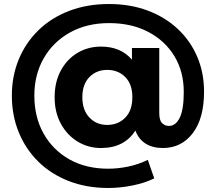

<svg xmlns="http://www.w3.org/2000/svg" viewBox="-20 -730 1075 956"><path d="M519 206Q411 206 322.5 171.5Q234 137 171 75Q108 13 73.5 -71Q39 -155 39 -254Q39 -351 73.5 -434.5Q108 -518 172 -580Q236 -642 325 -676Q414 -710 523 -710Q628 -710 715 -677.5Q802 -645 865 -586Q928 -527 962 -447.5Q996 -368 996 -274Q996 -140 939.5 -66.5Q883 7 791 7Q740 7 705 -15Q670 -37 654 -80Q628 -38 585 -15.5Q542 7 483 7Q419 7 366.5 -25Q314 -57 283 -114Q252 -171 252 -246Q252 -321 282.5 -378Q313 -435 365.5 -466.5Q418 -498 483 -498Q581 -498 637 -433V-491H773V-167Q773 -131 787 -117Q801 -103 821 -103Q855 -103 875 -144Q895 -185 895 -272Q895 -374 848 -451Q801 -528 717.5 -571.5Q634 -615 523 -615Q412 -615 328 -568Q244 -521 197.5 -439.5Q151 -358 151 -254Q151 -147 197 -65Q243 17 325.5 63.5Q408 110 519 110Q567 110 618 99.5Q669 89 716 66L748 158Q702 181 640 193.5Q578 206 519 206ZM514 -108Q568 -108 603.5 -144Q639 -180 639 -246Q639 -311 603.5 -346.5Q568 -382 514 -382Q460 -382 425 -346Q390 -310 390 -246Q390 -182 425 -145Q460 -108 514 -108Z"/></svg>

Font: Montserrat
Style: Bold
Weight: 700
Designer: Julieta Ulanovsky
Foundry: Julieta Ulanovsky
Version: Version 9.000; ttfautohint (v1.8.4.7-5d5b)